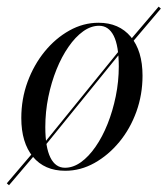

<svg xmlns="http://www.w3.org/2000/svg" viewBox="-29 -493 495 567"><path d="M97.6 -54.8 92.7 -59.7 339.5 -363.7 344.4 -358.9ZM-2.4 54 -8.9 48.4 83.9 -60.5 89.5 -54ZM353.2 -358.1 346.8 -364.5 439.5 -473.4 446 -467.7ZM163.7 11.3Q102.4 11.3 68.1 -30.2Q33.9 -71.8 33.9 -144.4Q33.9 -200.8 52.4 -251.2Q71 -301.6 102.8 -340.7Q134.7 -379.8 175.8 -402.8Q216.9 -425.8 262.1 -425.8Q322.6 -425.8 357.3 -384.3Q391.9 -342.7 391.9 -269.4Q391.9 -213.7 373.8 -163.3Q355.6 -112.9 323.4 -73.8Q291.1 -34.7 250 -11.7Q208.9 11.3 163.7 11.3ZM162.9 2.4Q187.1 2.4 210.1 -14.1Q233.1 -30.6 253.2 -59.7Q273.4 -88.7 288.7 -127Q304 -165.3 312.9 -208.9Q321.8 -252.4 321.8 -296.8Q321.8 -357.3 306.9 -387.1Q291.9 -416.9 263.7 -416.9Q239.5 -416.9 216.5 -400.4Q193.5 -383.9 173.4 -354.8Q153.2 -325.8 137.9 -287.9Q122.6 -250 113.7 -206.5Q104.8 -162.9 104.8 -117.7Q104.8 -58.1 119.8 -27.8Q134.7 2.4 162.9 2.4Z"/></svg>

Font: Playfair 144pt Light
Style: Italic
Weight: 300
Italic angle: -15.6°
Designer: Claus Eggers Sørensen
Foundry: Claus Eggers Sørensen
Version: Version 2.001;gftools[0.9.30]